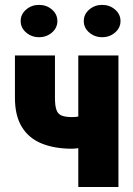

<svg xmlns="http://www.w3.org/2000/svg" viewBox="-20 -751 534 771"><path d="M455.6 -528.3V0H294.4V-528.3ZM373.5 -310.1V-183.1Q365.7 -175.8 346.2 -168.9Q326.7 -162.1 305.2 -158Q283.7 -153.8 270 -153.8Q198.7 -153.8 147.2 -174.8Q95.7 -195.8 67.9 -241Q40 -286.1 40 -357.9V-528.3H200.7V-357.9Q200.7 -326.2 206.8 -309.3Q212.9 -292.5 228.3 -286.6Q243.7 -280.8 270 -280.8Q286.1 -280.8 300.8 -284.2Q315.4 -287.6 333 -294.2Q350.6 -300.8 373.5 -310.1ZM63 -666.5Q63 -693.8 85 -712.6Q106.9 -731.4 136.7 -731.4Q167 -731.4 188.7 -712.6Q210.4 -693.8 210.4 -666.5Q210.4 -639.2 188.7 -620.4Q167 -601.6 136.7 -601.6Q106.9 -601.6 85 -620.4Q63 -639.2 63 -666.5ZM316.4 -666.5Q316.4 -693.8 338.4 -712.6Q360.4 -731.4 390.1 -731.4Q420.4 -731.4 442.1 -712.6Q463.9 -693.8 463.9 -666.5Q463.9 -639.2 442.1 -620.4Q420.4 -601.6 390.1 -601.6Q360.4 -601.6 338.4 -620.4Q316.4 -639.2 316.4 -666.5Z"/></svg>

Font: Roboto Condensed Black
Style: Regular
Weight: 900
Designer: Christian Robertson
Foundry: Google
Version: Version 3.008; 2023